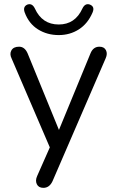

<svg xmlns="http://www.w3.org/2000/svg" viewBox="-20 -718 564 925"><path d="M263 -549Q207 -549 163 -576.5Q119 -604 99 -658Q89 -686 112 -696Q135 -704 148 -677Q183 -600 263 -600Q342 -600 377 -677Q390 -704 413 -696Q438 -686 426 -658Q403 -604 360 -576.5Q317 -549 263 -549ZM189 187Q166 187 157.5 169.5Q149 152 159 130L220 -8L36 -436Q25 -458 35 -475.5Q45 -493 72 -493Q99 -493 113 -461L264 -92L416 -461Q429 -493 459 -493Q482 -493 490.5 -476Q499 -459 489 -437L233 155Q218 187 189 187Z"/></svg>

Font: Nunito
Style: Regular
Weight: 400
Designer: Vernon Adams
Foundry: Vernon Adams
Version: Version 3.602